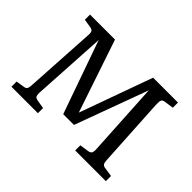

<svg xmlns="http://www.w3.org/2000/svg" viewBox="-129 -980 1261 1261"><g transform="rotate(45 501.5 -350.0)"><path d="M66 0V-48L123 -57Q144 -60 148.5 -72.5Q153 -85 154 -108L183 -596Q185 -621 178.5 -630.5Q172 -640 152 -643L96 -652V-700H328L499 -193L503 -203L682 -700H913V-652L850 -643Q832 -641 826 -631Q820 -621 821 -592L849 -104Q850 -78 857 -68.5Q864 -59 882 -57L943 -48V0H658V-48L720 -57Q739 -60 745.5 -70Q752 -80 750 -108L721 -614V-622L534 -113H434L254 -623V-615L224 -104Q223 -85 227 -73Q231 -61 256 -57L312 -48V0Z"/></g></svg>

Font: Literata 12pt
Style: Regular
Weight: 400
Designer: Latin by Veronika Burian and Jose Scaglione. Greek by Irene Vlachou. Cyrillic by Vera Evstafieva.
Foundry: TypeTogether
Version: Version 3.002